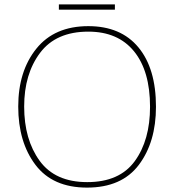

<svg xmlns="http://www.w3.org/2000/svg" viewBox="-20 -844 794 874"><path d="M690 -358Q690 -532 610 -628.5Q530 -725 382 -725Q228 -725 145.5 -622.5Q63 -520 63 -359Q63 -197 141.5 -93.5Q220 10 376 10Q534 10 612 -93.5Q690 -197 690 -358ZM90 -359Q90 -507 162.5 -603.5Q235 -700 382 -700Q517 -700 590 -610.5Q663 -521 663 -358Q663 -206 593.5 -110.5Q524 -15 377 -15Q231 -15 160.5 -112Q90 -209 90 -359ZM503 -824V-800H248V-824Z"/></svg>

Font: Noto Sans UI Thin
Style: Regular
Weight: 250
Designer: Monotype Design Team
Foundry: Monotype Imaging Inc.
Version: Version 1.901